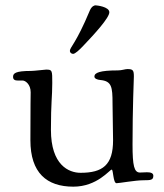

<svg xmlns="http://www.w3.org/2000/svg" viewBox="-20 -682 616 720"><path d="M242 -491C242 -485 248 -480 254 -480C262 -480 278 -495 293 -511C334 -554 390 -615 390 -636C390 -657 342 -662 338 -662C334 -662 324 -659 317 -643C265 -518 242 -505 242 -491ZM29 -394C29 -383 36 -380 47 -380H65C75 -380 95 -366 95 -336C95 -300 94 -318 94 -156C94 -34 155 18 255 18C345 18 391 -46 399 -46C405 -46 404 5 417 5C427 5 488 -6 518 -6C546 -6 555 -7 555 -23C555 -33 545 -36 531 -36C523 -36 514 -35 505 -35C483 -35 477 -60 477 -140C477 -276 482 -389 482 -395C482 -418 479 -423 458 -423C449 -423 437 -418 422 -418C354 -418 334 -409 334 -395C334 -387 345 -383 356 -382C399 -378 402 -356 402 -294L404 -156C404 -63 365 -34 282 -34C238 -34 171 -63 171 -195C171 -300 176 -318 176 -371C176 -418 176 -421 153 -421C147 -421 109 -416 96 -416C38 -416 29 -407 29 -394Z"/></svg>

Font: OFL Sorts Mill Goudy
Style: Regular
Weight: 500
Version: Version 003.000